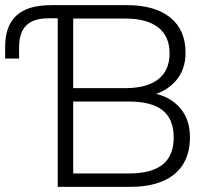

<svg xmlns="http://www.w3.org/2000/svg" viewBox="-20 -725 823 745"><path d="M204 0V-654H169Q110 -654 82 -626.5Q54 -599 54 -541V-498H0V-544Q0 -624 43.5 -664.5Q87 -705 179 -705H473Q581 -705 640.5 -657Q700 -609 700 -520Q700 -454 661 -410Q622 -366 554 -352V-366Q604 -361 640.5 -338.5Q677 -316 697 -279.5Q717 -243 717 -192Q717 -130 690 -87Q663 -44 611 -22Q559 0 486 0ZM264 -52H481Q568 -52 611 -86.5Q654 -121 654 -191Q654 -263 611 -297Q568 -331 481 -331H264ZM264 -383H466Q550 -383 594 -417.5Q638 -452 638 -518Q638 -584 594 -618.5Q550 -653 466 -653H264Z"/></svg>

Font: Nunito Sans 12pt ExtraLight 12pt Light
Style: Regular
Weight: 300
Version: Version 3.101;gftools[0.9.27]